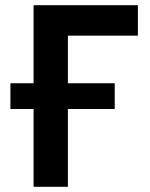

<svg xmlns="http://www.w3.org/2000/svg" viewBox="-20 -718 577 738"><path d="M109 -299H20V-398H109V-698H510V-581H241V-398H421V-299H241V0H109Z"/></svg>

Font: IBM Plex Sans SmBld
Style: Regular
Weight: 600
Designer: Mike Abbink, Paul van der Laan, Pieter van Rosmalen
Foundry: Bold Monday
Version: Version 3.005